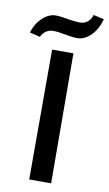

<svg xmlns="http://www.w3.org/2000/svg" viewBox="-114 -911 543 958"><g transform="rotate(10 158.0 -432.0)"><path d="M-18 -723Q-4 -769 28 -799Q60 -829 96 -829Q117 -829 154 -822Q162 -821 183 -818Q204 -815 219 -815Q240 -815 256.5 -827.5Q273 -840 280 -864L334 -852Q320 -800 288 -768Q256 -736 219 -736Q195 -736 153 -744Q118 -751 96 -751Q76 -751 59.5 -740Q43 -729 35 -710ZM106 -658H214L217 0H106Z"/></g></svg>

Font: Ysabeau SC Semibold
Style: Regular
Weight: 600
Designer: Christian Thalmann (Catharsis Fonts)
Version: Version 0.003